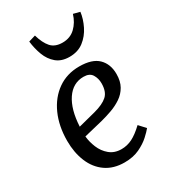

<svg xmlns="http://www.w3.org/2000/svg" viewBox="-191 -862 859 970"><g transform="rotate(-30 238.5 -377.0)"><path d="M287 -521Q362 -521 397 -486.5Q432 -452 432 -394Q432 -352 415.5 -323Q399 -294 371.5 -275.5Q344 -257 312 -245.5Q280 -234 249 -226L138 -199Q141 -166 155 -132Q169 -98 196.5 -75Q224 -52 265 -52Q298 -52 328 -67Q358 -82 395 -117L429 -80Q418 -66 393.5 -43.5Q369 -21 332 -3.5Q295 14 245 14Q181 14 136.5 -17Q92 -48 69.5 -102.5Q47 -157 47 -225Q47 -311 77 -378Q107 -445 161 -483Q215 -521 287 -521ZM343 -391Q343 -420 329 -442.5Q315 -465 280 -465Q218 -465 180.5 -409.5Q143 -354 138 -256L239 -282Q292 -296 317.5 -319Q343 -342 343 -391ZM271 -587Q224 -587 195 -611.5Q166 -636 151.5 -674.5Q137 -713 132 -756L172 -768Q186 -719 209 -693Q232 -667 276 -667Q321 -667 350.5 -695.5Q380 -724 393 -767L431 -757Q426 -718 406.5 -678.5Q387 -639 353.5 -613Q320 -587 271 -587Z"/></g></svg>

Font: Literata 12pt
Style: Italic
Weight: 400
Italic angle: -2°
Designer: Latin by Veronika Burian and Jose Scaglione. Greek by Irene Vlachou. Cyrillic by Vera Evstafieva
Foundry: TypeTogether
Version: Version 3.002